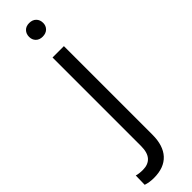

<svg xmlns="http://www.w3.org/2000/svg" viewBox="-367 -704 902 902"><g transform="rotate(-45 84.0 -253.0)"><path d="M104.3 -717.5Q126 -717.5 138.8 -704.6Q151.5 -691.8 151.5 -671.5Q151.5 -652.2 138.8 -639.6Q126 -627 104.3 -627Q82.7 -627 70.4 -639.6Q58 -652.2 58 -671.5Q58 -691.5 70.4 -704.5Q82.7 -717.5 104.3 -717.5ZM4.5 212Q-25.2 212 -49.2 203.8L-48 143.2Q-30.5 148.5 -6 148.5Q29.8 148.5 48.6 127.5Q67.5 106.5 67.5 62.8V-525.3H143V62.8Q143 135.3 107.8 173.6Q72.5 212 4.5 212Z"/></g></svg>

Font: FreesentationVF
Style: Regular
Weight: 400
Designer: glyphs from Roboto by Christian Robertson / Hangul glyphs from Noto Sans CJK(Source Han Sans) by Jang Soo-young and Kang
Foundry: PT&
Version: Version 2.001;Glyphs 3.3.1 (3343)